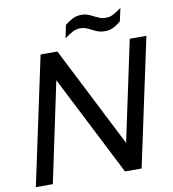

<svg xmlns="http://www.w3.org/2000/svg" viewBox="-92 -941 921 1021"><g transform="rotate(-10 368.5 -430.0)"><path d="M737.3 -690.4 589.8 0H500L224.6 -541L110.4 0H18.6L166 -690.4H256.8L532.2 -148.4L647.5 -690.4ZM326.2 -822.3Q349.6 -840.8 370.1 -850.6Q390.6 -860.4 415 -860.4Q433.6 -860.4 448.2 -855.5Q462.9 -850.6 480.5 -840.8Q499 -832 511.2 -827.1Q523.4 -822.3 541 -822.3Q563.5 -822.3 580.6 -831.1Q597.7 -839.8 627 -860.4L611.3 -790Q588.9 -771.5 568.8 -762.2Q548.8 -752.9 524.4 -752.9Q504.9 -752.9 490.2 -757.8Q475.6 -762.7 457 -772.5Q440.4 -781.2 427.7 -786.1Q415 -791 398.4 -791Q377 -791 358.9 -782.2Q340.8 -773.4 311.5 -752Z"/></g></svg>

Font: Dinish Expanded
Style: Italic
Weight: 400
Width: 7
Italic angle: -12°
Designer: Charles Nix
Foundry: Playbeing
Version: Version 2.005; ttfautohint (v1.8.3)